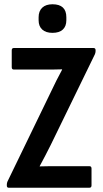

<svg xmlns="http://www.w3.org/2000/svg" viewBox="-20 -880 482 900"><path d="M21 0Q12 0 12 -10V-15Q12 -22 15 -29L219 -450Q231 -476 244.5 -502.5Q258 -529 271 -553V-555Q248 -554 224.5 -554Q201 -554 179 -554H45Q35 -554 35 -565V-644Q35 -655 45 -655H418Q428 -655 428 -645V-640Q428 -634 425 -626L218 -201Q205 -175 192 -150Q179 -125 166 -101V-100Q191 -101 214 -101Q237 -101 261 -101H399Q409 -101 409 -90V-11Q409 0 399 0ZM226 -726Q195 -726 178 -741.5Q161 -757 161 -785V-799Q161 -828 178 -844Q195 -860 226 -860Q291 -860 291 -799V-785Q291 -757 274.5 -741.5Q258 -726 226 -726Z"/></svg>

Font: Sofia Sans Condensed
Style: Bold
Weight: 700
Designer: Botio Nikoltchev, Ani Petrova
Foundry: lettersoup
Version: Version 4.101; ttfautohint (v1.8.4.7-5d5b)